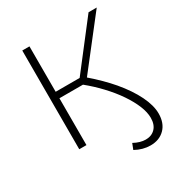

<svg xmlns="http://www.w3.org/2000/svg" viewBox="-206 -840 1103 1179"><g transform="rotate(-30 346.0 -250.5)"><path d="M126 0V-700H177V-378H347L596 -700H654L387 -358Q466 -290 525 -221Q589 -145 623.5 -74.5Q658 -4 658 53Q658 121 619.5 160Q581 199 518 199Q464 199 411 170L427 129Q471 153 510 153Q552 153 577.5 126.5Q603 100 603 52Q603 13 584 -34Q565 -81 529.5 -133.5Q494 -186 444 -239Q399 -287 344 -332H177V0Z"/></g></svg>

Font: Montserrat Z Light
Style: Regular
Weight: 300
Designer: Julieta Ulanovsky
Foundry: Julieta Ulanovsky
Version: Version 8.000